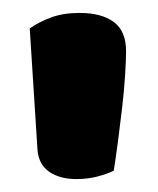

<svg xmlns="http://www.w3.org/2000/svg" viewBox="-20 -653 244 297"><path d="M156 -389Q146 -384 131 -380Q116 -376 98 -376Q73 -376 56.5 -387Q40 -398 38 -421L26 -609Q40 -619 59 -626Q78 -633 103 -633Q137 -633 156 -619Q175 -605 175 -574Q175 -560 173.5 -536.5Q172 -513 169 -487Q166 -461 162.5 -434.5Q159 -408 156 -389Z"/></svg>

Font: Baloo Chettan 2
Style: Bold
Weight: 700
Designer: Maithili Shingre, Unnati Kotecha and Ek Type
Foundry: Ek Type
Version: Version 1.640;hotconv 1.0.111;makeotfexe 2.5.65597; ttfautoh